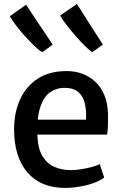

<svg xmlns="http://www.w3.org/2000/svg" viewBox="-20 -912 598 940"><path d="M299 8Q179 8 114 -68Q49 -144 49 -279Q49 -360 77.8 -424Q106.5 -488 162.8 -525.5Q219 -563 301 -564Q343 -565 380 -552Q417 -539 445.5 -512.8Q474 -486.5 490.8 -446.5Q507.5 -406.5 509 -353Q509 -321.5 508.5 -296.8Q508 -272 504 -253H116L126 -326H401Q403.5 -366 396.2 -401.8Q389 -437.5 365.2 -459.8Q341.5 -482 295 -482Q256 -482 225 -460.2Q194 -438.5 177 -387Q160 -335.5 163 -246Q166 -183 188.5 -146.5Q211 -110 247.5 -94.5Q284 -79 329 -79Q348 -79 375.5 -83.2Q403 -87.5 428.8 -94.2Q454.5 -101 468 -109L490 -43Q471.5 -28 439.8 -16.5Q408 -5 371 1.5Q334 8 299 8ZM431.5 -656.5Q417 -666 395 -687.8Q373 -709.5 349.5 -736.5Q326 -763.5 305.8 -790Q285.5 -816.5 274 -836L356.5 -892.5Q369.5 -872.5 382 -852.8Q394.5 -833 407.2 -813Q420 -793 432.8 -773Q445.5 -753 458.2 -733.2Q471 -713.5 483.5 -693.5ZM187 -656.5Q171.5 -665 149 -686.5Q126.5 -708 102.2 -735Q78 -762 58 -788.2Q38 -814.5 28 -832.5L107.5 -889Q120.5 -869.5 133.5 -849.8Q146.5 -830 159.5 -810.5Q172.5 -791 185.8 -771.5Q199 -752 212 -732.5Q225 -713 238 -693.5Z"/></svg>

Font: Tracken
Style: Regular
Weight: 400
Designer: Eben Sorkin
Foundry: Eben Sorkin
Version: Version 2.001